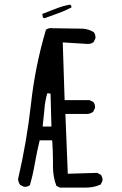

<svg xmlns="http://www.w3.org/2000/svg" viewBox="-20 -831 540 853"><path d="M215.3 -118.2V-91.8Q215.3 -45.4 230.5 -5.4L246.1 2.4H350.6H351.1Q355.5 2.4 360.6 2.4Q365.7 2.4 373.5 2Q381.3 1.5 391.1 0Q410.2 -3.4 427.2 -11.2L435.1 -27.3Q435.5 -29.3 435.5 -33.4Q435.5 -37.6 433.8 -43.5Q432.1 -49.3 427.7 -54.7L411.6 -63L281.2 -59.1L270.5 -324.7H369.6Q382.3 -326.2 393.6 -334L401.9 -350.6Q402.3 -352.5 402.3 -356.7Q402.3 -360.8 400.6 -366.7Q398.9 -372.6 394.5 -377.9L377.9 -386.2H267.1L258.8 -642.6Q369.1 -635.7 370.1 -635.7Q384.8 -635.7 395.5 -643.6L403.8 -660.2Q404.3 -662.1 404.3 -664.1Q404.3 -678.2 396.5 -688Q375 -701.7 348.1 -703.6L212.4 -705.6Q209.5 -706.1 207 -706.1Q193.4 -706.1 184.1 -698.7Q136.2 -537.6 117.7 -369.6Q99.1 -201.7 60.1 -34.7Q62 -20.5 69.3 -9.8L85.9 -1.5Q87.9 -1 89.8 -1Q103.5 -1 112.8 -8.3Q126 -53.7 134.5 -103.3Q143.1 -152.8 156.2 -207.5H211.9Q215.3 -159.7 215.3 -118.2ZM177.7 -269H169.4Q174.3 -312 176.3 -334.2Q178.2 -356.4 179.2 -365.2Q180.2 -374 182.1 -382.8Q185.1 -400.4 190.4 -417L204.6 -415L208.5 -269ZM297.4 -797.9Q297.4 -798.8 297.4 -800.8Q297.4 -805.7 292 -810.5Q258.3 -804.7 228.8 -792.7Q199.2 -780.8 168.9 -769.5L168 -768.1L170.4 -753.4L177.7 -750Q208 -761.2 238.8 -772.2Q269.5 -783.2 297.4 -797.9Z"/></svg>

Font: Bakudai
Style: ExtraLight
Weight: 200
Version: Version 1.48